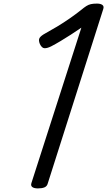

<svg xmlns="http://www.w3.org/2000/svg" viewBox="-20 -1035 597 1069"><path d="M191 14Q170 14 160 6.5Q150 -1 155 -16L433 -881Q404 -861 374.5 -842Q345 -823 317.5 -806.5Q290 -790 265 -777Q243 -766 228 -766.5Q213 -767 202 -790Q193 -812 200.5 -824Q208 -836 232 -849Q263 -866 298 -887Q333 -908 367.5 -932Q402 -956 431 -979Q449 -994 461 -1001.5Q473 -1009 486 -1012Q499 -1015 520 -1015Q540 -1015 550 -1007.5Q560 -1000 555 -985L246 -14Q242 2 228 8Q214 14 191 14Z"/></svg>

Font: Playwrite AU TAS
Style: Regular
Weight: 400
Designer: Veronika Burian, José Scaglione
Foundry: TypeTogether
Version: Version 1.002